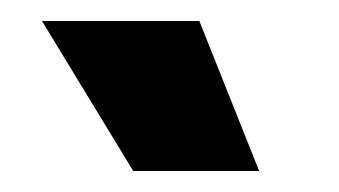

<svg xmlns="http://www.w3.org/2000/svg" viewBox="-20 -741 323 183"><path d="M107 -578 20 -721H170L227 -578Z"/></svg>

Font: Bricolage Grotesque 48pt Condensed ExtraBold
Style: Regular
Weight: 800
Width: 3
Designer: Mathieu Triay
Foundry: Atelier Triay
Version: Version 1.001;gftools[0.9.33.dev8+g029e19f]